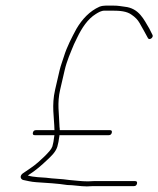

<svg xmlns="http://www.w3.org/2000/svg" viewBox="-20 -645 566 686"><path d="M290.2 21C298.3 20.3 305.4 20 311.4 20H458.4C464.4 20 468.1 17 469.5 11C470.8 5 468.5 2 462.5 2H315.5C309.5 2 302.5 2.3 294.3 3C270.3 3 249.9 -0.2 226.5 -2C200.8 -6.1 170.2 -6.2 144.3 -10L114.8 -12C102 -13.1 90 -14.7 79.2 -18C80.8 -19.3 82.4 -20.3 83.8 -21C107.6 -36.2 128 -53.9 149.1 -74C163.1 -87.2 178.8 -101.5 184.9 -121L188.9 -138C189.8 -142 190.4 -146.3 190.9 -151C191.8 -155 192.3 -158.7 192.4 -162H368.4C374.4 -162 378.1 -165 379.5 -171C380.9 -177 378.6 -180 372.6 -180H193.6C193.2 -181.3 193.2 -182.7 193.5 -184C192.7 -189.3 192.3 -194.7 192.2 -200C191.4 -239.5 183.5 -275.2 195 -325L211 -394C218.7 -427.7 232.4 -457.8 244.4 -487L256 -511C272.3 -545 293.5 -577.3 322.4 -595C331.3 -600.5 341.4 -607 354.1 -607H379.1C409.9 -607 433.5 -604.8 450.7 -592C462.7 -583.9 472.2 -574.2 478.5 -563C488.5 -545 499 -527.3 508.5 -509C513.2 -499.4 529.4 -511 525 -520C521.2 -527.4 516.8 -536 513.4 -543C494.1 -574.9 477.1 -615.7 425.4 -621C410.2 -622.7 404.3 -625 383.3 -625H358.3C350.3 -625 342.6 -623.7 335.4 -621C300.5 -605.4 273.7 -577 253.1 -542C237 -512 219.1 -478.3 208.3 -443C203.5 -427.4 196.8 -410.6 193 -394L177 -325C163.8 -267.6 173.7 -226 174.6 -180H108.6C102.6 -180 98.9 -177 97.5 -171C96.1 -165 98.4 -162 104.4 -162H174.4C174 -157.3 173.4 -153.3 172.6 -150C172.2 -145.3 171.6 -141.3 170.9 -138L167.2 -122C165.3 -116.7 162 -111.3 157.5 -106C145.5 -91.6 129.8 -77.2 116 -65C98.9 -49.7 78.6 -37.5 60.8 -25C49.3 -15.7 53.8 -4.7 62.5 -2L83.9 2.5C91.9 4.2 100.4 5.3 109.6 6C147.5 8.6 185 10.4 220.3 16C241.7 16 267.4 21 290.2 21Z"/></svg>

Font: HoneyBee
Style: BLnIt
Weight: 100
Foundry: Cannot Into Space Fonts
Version: Version 0.89